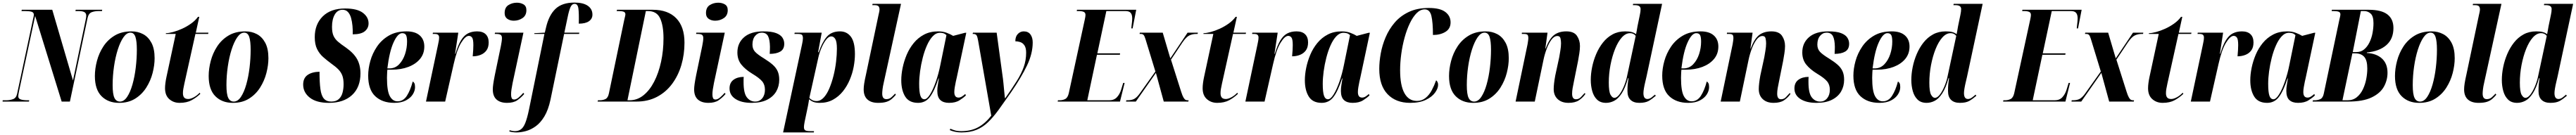

<svg xmlns="http://www.w3.org/2000/svg" viewBox="-59 -790 20008 1050"><path d="M-39 0 -38 -10H-12Q18 -10 42.5 -19Q67 -28 74 -61L197 -638Q200 -652 202 -661Q204 -670 204 -675Q204 -694 185 -699Q166 -704 136 -704H108L110 -714H347L508 -164L607 -638Q611 -656 611 -668Q611 -687 597 -695.5Q583 -704 550 -704H527L529 -714H735L733 -704H707Q677 -704 653 -695Q629 -686 621 -649L484 0H420L214 -666L88 -77Q85 -62 84 -54Q83 -46 83 -40Q83 -23 102.5 -16.5Q122 -10 158 -10H168L166 0Z M866 10Q781 10 729.5 -42Q678 -94 678 -199Q678 -255 694 -316Q710 -377 744 -429Q778 -481 832 -513.5Q886 -546 963 -546Q1012 -546 1052.5 -524.5Q1093 -503 1117.5 -457Q1142 -411 1142 -337Q1142 -283 1126.5 -222.5Q1111 -162 1077.5 -109Q1044 -56 991.5 -23Q939 10 866 10ZM873 0Q904 0 928.5 -36.5Q953 -73 970 -133Q987 -193 995.5 -264Q1004 -335 1004 -403Q1004 -470 993 -503Q982 -536 954 -536Q925 -536 900 -500Q875 -464 856 -404.5Q837 -345 826.5 -272.5Q816 -200 816 -128Q816 -57 830 -28.5Q844 0 873 0Z M1336 10Q1289 10 1256 -19Q1223 -48 1223 -104Q1223 -122 1226 -145Q1229 -168 1234 -191L1306 -526H1229L1230 -532Q1252 -532 1285.5 -541Q1319 -550 1355.5 -566.5Q1392 -583 1425 -606.5Q1458 -630 1479 -659H1489L1462 -536H1560L1558 -526H1459L1373 -139Q1368 -115 1365 -98.5Q1362 -82 1362 -65Q1362 -43 1371.5 -31.5Q1381 -20 1403 -20Q1422 -20 1447.5 -34Q1473 -48 1492 -69L1497 -60Q1468 -32 1430 -11Q1392 10 1336 10Z M1750 10Q1665 10 1613.5 -42Q1562 -94 1562 -199Q1562 -255 1578 -316Q1594 -377 1628 -429Q1662 -481 1716 -513.5Q1770 -546 1847 -546Q1896 -546 1936.5 -524.5Q1977 -503 2001.5 -457Q2026 -411 2026 -337Q2026 -283 2010.5 -222.5Q1995 -162 1961.5 -109Q1928 -56 1875.5 -23Q1823 10 1750 10ZM1757 0Q1788 0 1812.5 -36.5Q1837 -73 1854 -133Q1871 -193 1879.5 -264Q1888 -335 1888 -403Q1888 -470 1877 -503Q1866 -536 1838 -536Q1809 -536 1784 -500Q1759 -464 1740 -404.5Q1721 -345 1710.5 -272.5Q1700 -200 1700 -128Q1700 -57 1714 -28.5Q1728 0 1757 0Z M2496 10Q2399 10 2347.5 -30.5Q2296 -71 2296 -132Q2296 -183 2330.5 -207Q2365 -231 2423 -232Q2423 -148 2430 -97Q2437 -46 2457 -23Q2477 0 2514 0Q2552 0 2573 -19.5Q2594 -39 2602 -70Q2610 -101 2610 -135Q2610 -176 2600 -202.5Q2590 -229 2569.5 -250Q2549 -271 2515 -295Q2481 -320 2451.5 -346Q2422 -372 2404 -408.5Q2386 -445 2386 -501Q2386 -601 2448 -662.5Q2510 -724 2622 -724Q2715 -724 2759.5 -690.5Q2804 -657 2804 -608Q2804 -571 2775 -547Q2746 -523 2681 -523Q2682 -555 2679 -588.5Q2676 -622 2668 -650.5Q2660 -679 2644 -696.5Q2628 -714 2602 -714Q2563 -714 2541.5 -677Q2520 -640 2520 -581Q2520 -538 2531.5 -512Q2543 -486 2567 -465.5Q2591 -445 2628 -420Q2690 -376 2715.5 -329Q2741 -282 2741 -219Q2741 -111 2675.5 -50.5Q2610 10 2496 10Z M3003 10Q2911 10 2856 -41.5Q2801 -93 2801 -202Q2801 -256 2817.5 -315.5Q2834 -375 2869.5 -427.5Q2905 -480 2961.5 -513Q3018 -546 3099 -546Q3166 -546 3201.5 -514.5Q3237 -483 3237 -428Q3237 -372 3204 -332Q3171 -292 3114 -270Q3057 -248 2984 -248H2950Q2949 -242 2948.5 -229Q2948 -216 2947.5 -203Q2947 -190 2947 -184Q2947 -83 2969 -42.5Q2991 -2 3029 -2Q3074 -2 3101.5 -45Q3129 -88 3147 -156Q3154 -153 3159.5 -143.5Q3165 -134 3165 -112Q3165 -84 3147.5 -56Q3130 -28 3094 -9Q3058 10 3003 10ZM2966 -258Q3011 -258 3041.5 -290Q3072 -322 3087.5 -369.5Q3103 -417 3103 -466Q3103 -502 3095 -517Q3087 -532 3065 -532Q3031 -532 2998.5 -461Q2966 -390 2950 -258Z M3344 -444Q3347 -459 3349.5 -472Q3352 -485 3352 -499Q3352 -511 3345 -518.5Q3338 -526 3317 -526H3302L3304 -536H3501L3476 -372H3479Q3499 -439 3522.5 -477Q3546 -515 3576.5 -530.5Q3607 -546 3647 -546Q3691 -546 3714 -523.5Q3737 -501 3737 -460Q3737 -421 3719.5 -397.5Q3702 -374 3673.5 -363Q3645 -352 3613 -352Q3618 -405 3618 -439Q3618 -485 3608 -498Q3598 -511 3583 -511Q3556 -511 3523 -457Q3490 -403 3465 -291L3399 0H3250Z M3932 -629Q3903 -629 3882 -643.5Q3861 -658 3861 -688Q3861 -732 3890.5 -750.5Q3920 -769 3956 -769Q3985 -769 4007.5 -756Q4030 -743 4030 -711Q4030 -670 4000 -649.5Q3970 -629 3932 -629ZM3880 10Q3827 10 3798 -16Q3769 -42 3769 -95Q3769 -110 3772.5 -136Q3776 -162 3785 -207L3832 -433Q3835 -450 3837.5 -465Q3840 -480 3840 -494Q3840 -511 3831 -518.5Q3822 -526 3793 -526H3784L3786 -536H4007L3923 -145Q3917 -115 3914 -94Q3911 -73 3911 -55Q3911 -39 3915.5 -27.5Q3920 -16 3935 -16Q3952 -16 3971.5 -33Q3991 -50 4006 -68L4013 -59Q3989 -31 3959.5 -10.5Q3930 10 3880 10Z M3953 240Q3938 240 3921.5 237.5Q3905 235 3897 232L3900 223Q3907 225 3918.5 227.5Q3930 230 3940 230Q3968 230 3987.5 216Q4007 202 4021.5 166Q4036 130 4050 63L4170 -526H4091L4092 -532L4173 -536L4182 -574Q4204 -671 4255.5 -720.5Q4307 -770 4403 -770Q4471 -770 4507 -745Q4543 -720 4543 -676Q4543 -644 4516 -625Q4489 -606 4437 -606Q4439 -687 4434 -723.5Q4429 -760 4405 -760Q4384 -760 4372.5 -734.5Q4361 -709 4350 -655L4325 -536H4441L4439 -526H4323L4217 -14Q4200 65 4170 115Q4140 165 4102.5 192Q4065 219 4026 229.5Q3987 240 3953 240Z M4583 0 4586 -10H4599Q4624 -10 4644 -19.5Q4664 -29 4671 -64L4790 -635Q4793 -649 4796 -660.5Q4799 -672 4799 -679Q4799 -694 4785 -699Q4771 -704 4744 -704H4731L4734 -714H5012Q5130 -714 5194 -648Q5258 -582 5258 -458Q5258 -367 5234 -285Q5210 -203 5162.5 -138.5Q5115 -74 5045 -37Q4975 0 4885 0ZM4831 -10Q4891 -10 4939.5 -49Q4988 -88 5022.5 -155Q5057 -222 5076 -309Q5095 -396 5095 -493Q5095 -590 5069 -647Q5043 -704 4974 -704H4958L4815 -10Z M5496 -629Q5467 -629 5446 -643.5Q5425 -658 5425 -688Q5425 -732 5454.5 -750.5Q5484 -769 5520 -769Q5549 -769 5571.5 -756Q5594 -743 5594 -711Q5594 -670 5564 -649.5Q5534 -629 5496 -629ZM5444 10Q5391 10 5362 -16Q5333 -42 5333 -95Q5333 -110 5336.5 -136Q5340 -162 5349 -207L5396 -433Q5399 -450 5401.5 -465Q5404 -480 5404 -494Q5404 -511 5395 -518.5Q5386 -526 5357 -526H5348L5350 -536H5571L5487 -145Q5481 -115 5478 -94Q5475 -73 5475 -55Q5475 -39 5479.5 -27.5Q5484 -16 5499 -16Q5516 -16 5535.5 -33Q5555 -50 5570 -68L5577 -59Q5553 -31 5523.5 -10.5Q5494 10 5444 10Z M5779 10Q5701 10 5654.5 -20Q5608 -50 5608 -102Q5608 -147 5639 -169.5Q5670 -192 5718 -192Q5717 -181 5717 -171Q5717 -161 5717 -151Q5717 -66 5742.5 -33Q5768 0 5807 0Q5841 0 5862 -25.5Q5883 -51 5883 -92Q5883 -132 5861 -158Q5839 -184 5784 -217Q5730 -250 5699.5 -288Q5669 -326 5669 -382Q5669 -455 5721 -500.5Q5773 -546 5871 -546Q5935 -546 5970 -532.5Q6005 -519 6019 -497Q6033 -475 6033 -450Q6033 -407 6002.5 -389Q5972 -371 5920 -371Q5921 -387 5921.5 -400.5Q5922 -414 5922 -426Q5921 -482 5907 -509Q5893 -536 5858 -536Q5828 -536 5807 -511Q5786 -486 5786 -443Q5786 -409 5806.5 -387Q5827 -365 5878 -334Q5918 -309 5943.5 -286.5Q5969 -264 5981.5 -236.5Q5994 -209 5994 -170Q5994 -119 5970.5 -78.5Q5947 -38 5899.5 -14Q5852 10 5779 10Z M6172 -449Q6175 -463 6176.5 -474Q6178 -485 6178 -492Q6178 -510 6171.5 -518Q6165 -526 6137 -526H6112L6114 -536H6324L6296 -384H6301Q6325 -457 6361.5 -501.5Q6398 -546 6466 -546Q6519 -546 6550.5 -504.5Q6582 -463 6582 -369Q6582 -323 6572.5 -271.5Q6563 -220 6542 -170Q6521 -120 6488.5 -79.5Q6456 -39 6411.5 -14.5Q6367 10 6309 10Q6279 10 6260.5 3Q6242 -4 6226 -18Q6224 -5 6222 7Q6220 19 6217 35L6191 159Q6188 175 6187 183.5Q6186 192 6186 199Q6186 218 6197 224Q6208 230 6237 230H6264L6263 240H6024ZM6284 -4Q6314 -4 6339 -30.5Q6364 -57 6383 -102Q6402 -147 6415.5 -200.5Q6429 -254 6435.5 -309.5Q6442 -365 6442 -411Q6442 -466 6429.5 -486.5Q6417 -507 6398 -507Q6378 -507 6358 -481Q6338 -455 6321.5 -416Q6305 -377 6297 -339L6228 -29Q6237 -18 6251.5 -11Q6266 -4 6284 -4Z M6762 10Q6708 10 6679 -16.5Q6650 -43 6650 -95Q6650 -114 6654 -140.5Q6658 -167 6668 -211L6765 -672Q6768 -684 6770.5 -696.5Q6773 -709 6773 -717Q6773 -730 6766.5 -740Q6760 -750 6732 -750H6717L6719 -760H6940L6806 -148Q6799 -118 6796.5 -96Q6794 -74 6794 -62Q6794 -19 6826 -19Q6848 -19 6863 -31.5Q6878 -44 6894 -62L6900 -53Q6884 -34 6867.5 -20Q6851 -6 6827 2Q6803 10 6762 10Z M7073 10Q7003 10 6972.5 -39Q6942 -88 6942 -166Q6942 -211 6952.5 -262.5Q6963 -314 6984 -364Q7005 -414 7039 -455.5Q7073 -497 7120 -521.5Q7167 -546 7229 -546Q7266 -546 7296 -534.5Q7326 -523 7345 -511L7437 -535H7447L7373 -187Q7370 -175 7365.5 -154Q7361 -133 7357.5 -111.5Q7354 -90 7354 -74Q7354 -31 7387 -31Q7400 -31 7413 -39Q7426 -47 7439 -59L7444 -48Q7426 -30 7394.5 -10Q7363 10 7313 10Q7269 10 7245.5 -12Q7222 -34 7222 -83Q7222 -107 7226 -129.5Q7230 -152 7234 -180H7231Q7199 -81 7164 -35.5Q7129 10 7073 10ZM7122 -18Q7142 -18 7165.5 -55.5Q7189 -93 7210.5 -154.5Q7232 -216 7246 -287L7293 -517Q7281 -528 7268.5 -531.5Q7256 -535 7243 -535Q7212 -535 7186.5 -508Q7161 -481 7141.5 -437Q7122 -393 7108.5 -340Q7095 -287 7088 -234.5Q7081 -182 7081 -138Q7081 -74 7090.5 -46Q7100 -18 7122 -18Z M7409 240Q7383 240 7360 235Q7337 230 7319 222L7323 211Q7338 218 7358 224Q7378 230 7408 230Q7483 230 7538 200.5Q7593 171 7641 110L7539 -474Q7534 -504 7527 -515Q7520 -526 7503 -526H7496L7499 -536H7683L7728 -205Q7732 -180 7735.5 -144.5Q7739 -109 7742 -76.5Q7745 -44 7747 -27H7750Q7802 -101 7838.5 -159Q7875 -217 7893.5 -269.5Q7912 -322 7912 -380Q7912 -418 7898.5 -437.5Q7885 -457 7865 -463Q7845 -469 7828 -469Q7828 -506 7847.5 -526Q7867 -546 7893 -546Q7928 -546 7945.5 -522Q7963 -498 7963 -460Q7963 -373 7918.5 -280Q7874 -187 7794 -71Q7741 5 7699 63Q7657 121 7616 160.5Q7575 200 7525.5 220Q7476 240 7409 240Z M8157 0 8159 -10H8171Q8196 -10 8215.5 -20Q8235 -30 8243 -64L8368 -640Q8370 -649 8371.5 -658.5Q8373 -668 8373 -674Q8373 -692 8358.5 -698Q8344 -704 8319 -704H8305L8307 -714H8767L8739 -569H8729Q8729 -576 8731 -590.5Q8733 -605 8734.5 -620.5Q8736 -636 8736 -646Q8736 -676 8724 -690Q8712 -704 8683 -704H8535L8465 -375H8642L8640 -364H8462L8387 -10H8557Q8595 -10 8617 -33.5Q8639 -57 8650 -93L8666 -145H8677L8641 0Z M8688 0 8690 -10H8698Q8732 -10 8752 -21Q8772 -32 8793 -61L8916 -234L8839 -486Q8832 -509 8825 -517.5Q8818 -526 8803 -526H8793L8795 -536H8973L9032 -336L9166 -536H9246L9244 -526H9234Q9204 -526 9180 -514.5Q9156 -503 9127 -461L9037 -326L9116 -77Q9126 -45 9134.5 -31Q9143 -17 9150.5 -13.5Q9158 -10 9167 -10H9174L9172 0H8981L8920 -223L8764 0Z M9396 10Q9349 10 9316 -19Q9283 -48 9283 -104Q9283 -122 9286 -145Q9289 -168 9294 -191L9366 -526H9289L9290 -532Q9312 -532 9345.5 -541Q9379 -550 9415.5 -566.5Q9452 -583 9485 -606.5Q9518 -630 9539 -659H9549L9522 -536H9620L9618 -526H9519L9433 -139Q9428 -115 9425 -98.5Q9422 -82 9422 -65Q9422 -43 9431.5 -31.5Q9441 -20 9463 -20Q9482 -20 9507.5 -34Q9533 -48 9552 -69L9557 -60Q9528 -32 9490 -11Q9452 10 9396 10Z M9709 -444Q9712 -459 9714.5 -472Q9717 -485 9717 -499Q9717 -511 9710 -518.5Q9703 -526 9682 -526H9667L9669 -536H9866L9841 -372H9844Q9864 -439 9887.5 -477Q9911 -515 9941.5 -530.5Q9972 -546 10012 -546Q10056 -546 10079 -523.5Q10102 -501 10102 -460Q10102 -421 10084.5 -397.5Q10067 -374 10038.5 -363Q10010 -352 9978 -352Q9983 -405 9983 -439Q9983 -485 9973 -498Q9963 -511 9948 -511Q9921 -511 9888 -457Q9855 -403 9830 -291L9764 0H9615Z M10208 10Q10138 10 10107.5 -39Q10077 -88 10077 -166Q10077 -211 10087.5 -262.5Q10098 -314 10119 -364Q10140 -414 10174 -455.5Q10208 -497 10255 -521.5Q10302 -546 10364 -546Q10401 -546 10431 -534.5Q10461 -523 10480 -511L10572 -535H10582L10508 -187Q10505 -175 10500.5 -154Q10496 -133 10492.5 -111.5Q10489 -90 10489 -74Q10489 -31 10522 -31Q10535 -31 10548 -39Q10561 -47 10574 -59L10579 -48Q10561 -30 10529.5 -10Q10498 10 10448 10Q10404 10 10380.5 -12Q10357 -34 10357 -83Q10357 -107 10361 -129.5Q10365 -152 10369 -180H10366Q10334 -81 10299 -35.5Q10264 10 10208 10ZM10257 -18Q10277 -18 10300.5 -55.5Q10324 -93 10345.5 -154.5Q10367 -216 10381 -287L10428 -517Q10416 -528 10403.5 -531.5Q10391 -535 10378 -535Q10347 -535 10321.5 -508Q10296 -481 10276.5 -437Q10257 -393 10243.5 -340Q10230 -287 10223 -234.5Q10216 -182 10216 -138Q10216 -74 10225.5 -46Q10235 -18 10257 -18Z M10895 10Q10784 10 10719.5 -57.5Q10655 -125 10655 -254Q10655 -310 10666.5 -374Q10678 -438 10704.5 -500.5Q10731 -563 10775 -614.5Q10819 -666 10884.5 -697Q10950 -728 11040 -728Q11127 -728 11168 -697Q11209 -666 11209 -616Q11209 -567 11169.5 -542.5Q11130 -518 11072 -518Q11072 -615 11060 -666Q11048 -717 11008 -717Q10974 -717 10945 -687.5Q10916 -658 10892.5 -609Q10869 -560 10852 -498.5Q10835 -437 10826 -371Q10817 -305 10817 -244Q10817 -126 10850.5 -65.5Q10884 -5 10947 -5Q10986 -5 11014.5 -28Q11043 -51 11062.5 -87.5Q11082 -124 11097 -166Q11104 -159 11108 -151Q11112 -143 11112 -130Q11112 -102 11088 -69Q11064 -36 11016 -13Q10968 10 10895 10Z M11385 10Q11300 10 11248.5 -42Q11197 -94 11197 -199Q11197 -255 11213 -316Q11229 -377 11263 -429Q11297 -481 11351 -513.5Q11405 -546 11482 -546Q11531 -546 11571.5 -524.5Q11612 -503 11636.5 -457Q11661 -411 11661 -337Q11661 -283 11645.5 -222.5Q11630 -162 11596.5 -109Q11563 -56 11510.5 -23Q11458 10 11385 10ZM11392 0Q11423 0 11447.5 -36.5Q11472 -73 11489 -133Q11506 -193 11514.5 -264Q11523 -335 11523 -403Q11523 -470 11512 -503Q11501 -536 11473 -536Q11444 -536 11419 -500Q11394 -464 11375 -404.5Q11356 -345 11345.5 -272.5Q11335 -200 11335 -128Q11335 -57 11349 -28.5Q11363 0 11392 0Z M12125 10Q12072 10 12041 -19Q12010 -48 12010 -97Q12010 -117 12013 -143Q12016 -169 12022 -202L12053 -345Q12056 -363 12061.5 -395.5Q12067 -428 12067 -453Q12067 -471 12063 -490.5Q12059 -510 12039 -510Q12014 -510 11993 -482Q11972 -454 11956 -411.5Q11940 -369 11931 -326L11863 0H11714L11807 -446Q11809 -458 11811 -472Q11813 -486 11813 -496Q11813 -510 11807.5 -518Q11802 -526 11778 -526H11762L11763 -536H11962L11945 -412H11947Q11976 -489 12013 -517.5Q12050 -546 12108 -546Q12167 -546 12190.5 -511.5Q12214 -477 12214 -432Q12214 -406 12209 -374.5Q12204 -343 12199 -315L12167 -156Q12161 -128 12157 -104.5Q12153 -81 12153 -61Q12153 -18 12183 -18Q12206 -18 12222 -35.5Q12238 -53 12251 -67L12256 -59Q12236 -30 12206 -10Q12176 10 12125 10Z M12417 10Q12373 10 12347 -15Q12321 -40 12309.5 -81Q12298 -122 12298 -168Q12298 -216 12308.5 -268Q12319 -320 12340 -369.5Q12361 -419 12392.5 -459Q12424 -499 12467 -522.5Q12510 -546 12565 -546Q12596 -546 12615 -541Q12634 -536 12650 -524Q12652 -538 12656 -557Q12660 -576 12661 -586L12679 -673Q12685 -700 12685 -720Q12685 -733 12675.5 -741.5Q12666 -750 12637 -750H12625L12627 -760H12852L12731 -195Q12727 -177 12721 -152Q12715 -127 12711 -103.5Q12707 -80 12707 -66Q12707 -20 12738 -20Q12754 -20 12770 -32Q12786 -44 12797 -54L12803 -45Q12773 -19 12747 -4.5Q12721 10 12675 10Q12631 10 12607 -13Q12583 -36 12583 -82Q12583 -114 12585 -135.5Q12587 -157 12591 -182H12587Q12566 -106 12538.5 -64Q12511 -22 12480 -6Q12449 10 12417 10ZM12481 -29Q12501 -29 12521 -56Q12541 -83 12557 -122.5Q12573 -162 12580 -198L12647 -511Q12631 -532 12603 -532Q12569 -532 12539 -498.5Q12509 -465 12486.5 -408.5Q12464 -352 12451 -284Q12438 -216 12438 -147Q12438 -77 12451.5 -53Q12465 -29 12481 -29Z M13055 10Q12963 10 12908 -41.5Q12853 -93 12853 -202Q12853 -256 12869.5 -315.5Q12886 -375 12921.5 -427.5Q12957 -480 13013.5 -513Q13070 -546 13151 -546Q13218 -546 13253.5 -514.5Q13289 -483 13289 -428Q13289 -372 13256 -332Q13223 -292 13166 -270Q13109 -248 13036 -248H13002Q13001 -242 13000.5 -229Q13000 -216 12999.5 -203Q12999 -190 12999 -184Q12999 -83 13021 -42.5Q13043 -2 13081 -2Q13126 -2 13153.5 -45Q13181 -88 13199 -156Q13206 -153 13211.5 -143.5Q13217 -134 13217 -112Q13217 -84 13199.5 -56Q13182 -28 13146 -9Q13110 10 13055 10ZM13018 -258Q13063 -258 13093.5 -290Q13124 -322 13139.5 -369.5Q13155 -417 13155 -466Q13155 -502 13147 -517Q13139 -532 13117 -532Q13083 -532 13050.5 -461Q13018 -390 13002 -258Z M13718 10Q13665 10 13634 -19Q13603 -48 13603 -97Q13603 -117 13606 -143Q13609 -169 13615 -202L13646 -345Q13649 -363 13654.5 -395.5Q13660 -428 13660 -453Q13660 -471 13656 -490.5Q13652 -510 13632 -510Q13607 -510 13586 -482Q13565 -454 13549 -411.5Q13533 -369 13524 -326L13456 0H13307L13400 -446Q13402 -458 13404 -472Q13406 -486 13406 -496Q13406 -510 13400.5 -518Q13395 -526 13371 -526H13355L13356 -536H13555L13538 -412H13540Q13569 -489 13606 -517.5Q13643 -546 13701 -546Q13760 -546 13783.5 -511.5Q13807 -477 13807 -432Q13807 -406 13802 -374.5Q13797 -343 13792 -315L13760 -156Q13754 -128 13750 -104.5Q13746 -81 13746 -61Q13746 -18 13776 -18Q13799 -18 13815 -35.5Q13831 -53 13844 -67L13849 -59Q13829 -30 13799 -10Q13769 10 13718 10Z M14051 10Q13973 10 13926.5 -20Q13880 -50 13880 -102Q13880 -147 13911 -169.5Q13942 -192 13990 -192Q13989 -181 13989 -171Q13989 -161 13989 -151Q13989 -66 14014.5 -33Q14040 0 14079 0Q14113 0 14134 -25.5Q14155 -51 14155 -92Q14155 -132 14133 -158Q14111 -184 14056 -217Q14002 -250 13971.5 -288Q13941 -326 13941 -382Q13941 -455 13993 -500.5Q14045 -546 14143 -546Q14207 -546 14242 -532.5Q14277 -519 14291 -497Q14305 -475 14305 -450Q14305 -407 14274.5 -389Q14244 -371 14192 -371Q14193 -387 14193.5 -400.5Q14194 -414 14194 -426Q14193 -482 14179 -509Q14165 -536 14130 -536Q14100 -536 14079 -511Q14058 -486 14058 -443Q14058 -409 14078.5 -387Q14099 -365 14150 -334Q14190 -309 14215.5 -286.5Q14241 -264 14253.5 -236.5Q14266 -209 14266 -170Q14266 -119 14242.5 -78.5Q14219 -38 14171.5 -14Q14124 10 14051 10Z M14540 10Q14448 10 14393 -41.5Q14338 -93 14338 -202Q14338 -256 14354.5 -315.5Q14371 -375 14406.5 -427.5Q14442 -480 14498.5 -513Q14555 -546 14636 -546Q14703 -546 14738.5 -514.5Q14774 -483 14774 -428Q14774 -372 14741 -332Q14708 -292 14651 -270Q14594 -248 14521 -248H14487Q14486 -242 14485.5 -229Q14485 -216 14484.5 -203Q14484 -190 14484 -184Q14484 -83 14506 -42.5Q14528 -2 14566 -2Q14611 -2 14638.5 -45Q14666 -88 14684 -156Q14691 -153 14696.5 -143.5Q14702 -134 14702 -112Q14702 -84 14684.5 -56Q14667 -28 14631 -9Q14595 10 14540 10ZM14503 -258Q14548 -258 14578.5 -290Q14609 -322 14624.5 -369.5Q14640 -417 14640 -466Q14640 -502 14632 -517Q14624 -532 14602 -532Q14568 -532 14535.5 -461Q14503 -390 14487 -258Z M14907 10Q14863 10 14837 -15Q14811 -40 14799.5 -81Q14788 -122 14788 -168Q14788 -216 14798.5 -268Q14809 -320 14830 -369.5Q14851 -419 14882.5 -459Q14914 -499 14957 -522.5Q15000 -546 15055 -546Q15086 -546 15105 -541Q15124 -536 15140 -524Q15142 -538 15146 -557Q15150 -576 15151 -586L15169 -673Q15175 -700 15175 -720Q15175 -733 15165.5 -741.5Q15156 -750 15127 -750H15115L15117 -760H15342L15221 -195Q15217 -177 15211 -152Q15205 -127 15201 -103.5Q15197 -80 15197 -66Q15197 -20 15228 -20Q15244 -20 15260 -32Q15276 -44 15287 -54L15293 -45Q15263 -19 15237 -4.5Q15211 10 15165 10Q15121 10 15097 -13Q15073 -36 15073 -82Q15073 -114 15075 -135.5Q15077 -157 15081 -182H15077Q15056 -106 15028.5 -64Q15001 -22 14970 -6Q14939 10 14907 10ZM14971 -29Q14991 -29 15011 -56Q15031 -83 15047 -122.5Q15063 -162 15070 -198L15137 -511Q15121 -532 15093 -532Q15059 -532 15029 -498.5Q14999 -465 14976.5 -408.5Q14954 -352 14941 -284Q14928 -216 14928 -147Q14928 -77 14941.5 -53Q14955 -29 14971 -29Z M15501 0 15503 -10H15515Q15540 -10 15559.5 -20Q15579 -30 15587 -64L15712 -640Q15714 -649 15715.5 -658.5Q15717 -668 15717 -674Q15717 -692 15702.5 -698Q15688 -704 15663 -704H15649L15651 -714H16111L16083 -569H16073Q16073 -576 16075 -590.5Q16077 -605 16078.5 -620.5Q16080 -636 16080 -646Q16080 -676 16068 -690Q16056 -704 16027 -704H15879L15809 -375H15986L15984 -364H15806L15731 -10H15901Q15939 -10 15961 -33.5Q15983 -57 15994 -93L16010 -145H16021L15985 0Z M16032 0 16034 -10H16042Q16076 -10 16096 -21Q16116 -32 16137 -61L16260 -234L16183 -486Q16176 -509 16169 -517.5Q16162 -526 16147 -526H16137L16139 -536H16317L16376 -336L16510 -536H16590L16588 -526H16578Q16548 -526 16524 -514.5Q16500 -503 16471 -461L16381 -326L16460 -77Q16470 -45 16478.5 -31Q16487 -17 16494.5 -13.5Q16502 -10 16511 -10H16518L16516 0H16325L16264 -223L16108 0Z M16740 10Q16693 10 16660 -19Q16627 -48 16627 -104Q16627 -122 16630 -145Q16633 -168 16638 -191L16710 -526H16633L16634 -532Q16656 -532 16689.5 -541Q16723 -550 16759.5 -566.5Q16796 -583 16829 -606.5Q16862 -630 16883 -659H16893L16866 -536H16964L16962 -526H16863L16777 -139Q16772 -115 16769 -98.5Q16766 -82 16766 -65Q16766 -43 16775.5 -31.5Q16785 -20 16807 -20Q16826 -20 16851.5 -34Q16877 -48 16896 -69L16901 -60Q16872 -32 16834 -11Q16796 10 16740 10Z M17053 -444Q17056 -459 17058.5 -472Q17061 -485 17061 -499Q17061 -511 17054 -518.5Q17047 -526 17026 -526H17011L17013 -536H17210L17185 -372H17188Q17208 -439 17231.5 -477Q17255 -515 17285.5 -530.5Q17316 -546 17356 -546Q17400 -546 17423 -523.5Q17446 -501 17446 -460Q17446 -421 17428.5 -397.5Q17411 -374 17382.5 -363Q17354 -352 17322 -352Q17327 -405 17327 -439Q17327 -485 17317 -498Q17307 -511 17292 -511Q17265 -511 17232 -457Q17199 -403 17174 -291L17108 0H16959Z M17552 10Q17482 10 17451.5 -39Q17421 -88 17421 -166Q17421 -211 17431.5 -262.5Q17442 -314 17463 -364Q17484 -414 17518 -455.5Q17552 -497 17599 -521.5Q17646 -546 17708 -546Q17745 -546 17775 -534.5Q17805 -523 17824 -511L17916 -535H17926L17852 -187Q17849 -175 17844.5 -154Q17840 -133 17836.5 -111.5Q17833 -90 17833 -74Q17833 -31 17866 -31Q17879 -31 17892 -39Q17905 -47 17918 -59L17923 -48Q17905 -30 17873.5 -10Q17842 10 17792 10Q17748 10 17724.5 -12Q17701 -34 17701 -83Q17701 -107 17705 -129.5Q17709 -152 17713 -180H17710Q17678 -81 17643 -35.5Q17608 10 17552 10ZM17601 -18Q17621 -18 17644.5 -55.5Q17668 -93 17689.5 -154.5Q17711 -216 17725 -287L17772 -517Q17760 -528 17747.5 -531.5Q17735 -535 17722 -535Q17691 -535 17665.5 -508Q17640 -481 17620.5 -437Q17601 -393 17587.5 -340Q17574 -287 17567 -234.5Q17560 -182 17560 -138Q17560 -74 17569.5 -46Q17579 -18 17601 -18Z M17905 0 17908 -10H17920Q17945 -10 17965 -19Q17985 -28 17992 -62L18112 -632Q18114 -642 18117.5 -656Q18121 -670 18121 -679Q18121 -694 18107 -699Q18093 -704 18066 -704H18053L18055 -714H18341Q18439 -714 18486 -678Q18533 -642 18533 -572Q18533 -487 18478 -439Q18423 -391 18327 -382L18326 -378Q18401 -374 18444 -334.5Q18487 -295 18487 -224Q18487 -166 18458.5 -115Q18430 -64 18363 -32Q18296 0 18181 0ZM18245 -385Q18280 -385 18305 -405.5Q18330 -426 18346.5 -459.5Q18363 -493 18370.5 -532.5Q18378 -572 18378 -610Q18378 -664 18356.5 -684Q18335 -704 18305 -704H18280L18217 -385ZM18177 -10Q18219 -10 18248.5 -34Q18278 -58 18296 -96Q18314 -134 18322 -176.5Q18330 -219 18330 -257Q18330 -321 18306 -348Q18282 -375 18236 -375H18214L18137 -10Z M18733 10Q18648 10 18596.5 -42Q18545 -94 18545 -199Q18545 -255 18561 -316Q18577 -377 18611 -429Q18645 -481 18699 -513.5Q18753 -546 18830 -546Q18879 -546 18919.5 -524.5Q18960 -503 18984.5 -457Q19009 -411 19009 -337Q19009 -283 18993.5 -222.5Q18978 -162 18944.5 -109Q18911 -56 18858.5 -23Q18806 10 18733 10ZM18740 0Q18771 0 18795.5 -36.5Q18820 -73 18837 -133Q18854 -193 18862.5 -264Q18871 -335 18871 -403Q18871 -470 18860 -503Q18849 -536 18821 -536Q18792 -536 18767 -500Q18742 -464 18723 -404.5Q18704 -345 18693.5 -272.5Q18683 -200 18683 -128Q18683 -57 18697 -28.5Q18711 0 18740 0Z M19194 10Q19140 10 19111 -16.5Q19082 -43 19082 -95Q19082 -114 19086 -140.5Q19090 -167 19100 -211L19197 -672Q19200 -684 19202.5 -696.5Q19205 -709 19205 -717Q19205 -730 19198.5 -740Q19192 -750 19164 -750H19149L19151 -760H19372L19238 -148Q19231 -118 19228.5 -96Q19226 -74 19226 -62Q19226 -19 19258 -19Q19280 -19 19295 -31.5Q19310 -44 19326 -62L19332 -53Q19316 -34 19299.5 -20Q19283 -6 19259 2Q19235 10 19194 10Z M19494 10Q19450 10 19424 -15Q19398 -40 19386.5 -81Q19375 -122 19375 -168Q19375 -216 19385.5 -268Q19396 -320 19417 -369.5Q19438 -419 19469.5 -459Q19501 -499 19544 -522.5Q19587 -546 19642 -546Q19673 -546 19692 -541Q19711 -536 19727 -524Q19729 -538 19733 -557Q19737 -576 19738 -586L19756 -673Q19762 -700 19762 -720Q19762 -733 19752.5 -741.5Q19743 -750 19714 -750H19702L19704 -760H19929L19808 -195Q19804 -177 19798 -152Q19792 -127 19788 -103.5Q19784 -80 19784 -66Q19784 -20 19815 -20Q19831 -20 19847 -32Q19863 -44 19874 -54L19880 -45Q19850 -19 19824 -4.5Q19798 10 19752 10Q19708 10 19684 -13Q19660 -36 19660 -82Q19660 -114 19662 -135.5Q19664 -157 19668 -182H19664Q19643 -106 19615.5 -64Q19588 -22 19557 -6Q19526 10 19494 10ZM19558 -29Q19578 -29 19598 -56Q19618 -83 19634 -122.5Q19650 -162 19657 -198L19724 -511Q19708 -532 19680 -532Q19646 -532 19616 -498.5Q19586 -465 19563.5 -408.5Q19541 -352 19528 -284Q19515 -216 19515 -147Q19515 -77 19528.5 -53Q19542 -29 19558 -29Z"/></svg>

Font: Noto Serif Display ExtraCondensed ExtraBold
Style: Italic
Weight: 800
Width: 2
Italic angle: -12°
Designer: Monotype Design Team
Foundry: Monotype Imaging Inc.
Version: Version 2.009